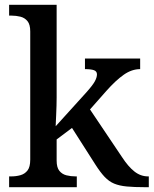

<svg xmlns="http://www.w3.org/2000/svg" viewBox="-20 -780 640 800"><path d="M18 0V-45H27Q47 -45 65 -50Q83 -55 94.5 -69.5Q106 -84 106 -115V-649Q106 -678 94.5 -692Q83 -706 65 -710.5Q47 -715 27 -715H18V-760H216V-374Q216 -361 215.5 -340.5Q215 -320 214 -300.5Q213 -281 212.5 -267.5Q212 -254 212 -254L337 -392Q365 -423 374.5 -440Q384 -457 384 -470Q384 -483 371.5 -487.5Q359 -492 334 -492V-536H564V-492Q529 -492 495.5 -468.5Q462 -445 423 -401L355 -324L488 -126Q514 -86 540 -65.5Q566 -45 597 -45H600V0H586Q539 0 508 -3Q477 -6 455.5 -15Q434 -24 416 -43Q398 -62 377 -95L280 -247L216 -199V-111Q216 -82 227.5 -68Q239 -54 257 -49.5Q275 -45 295 -45H300V0Z"/></svg>

Font: Noto Serif Hentaigana Medium
Style: Regular
Weight: 500
Designer: Kazuhiro Yamada
Foundry: nipponia
Version: Version 1.000; ttfautohint (v1.8.4.7-5d5b)